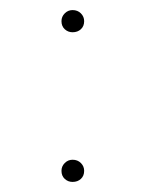

<svg xmlns="http://www.w3.org/2000/svg" viewBox="-20 -358 289 381"><path d="M124 -294Q115 -294 108.5 -300Q102 -306 102 -316Q102 -325 108.5 -331.5Q115 -338 124 -338Q134 -338 140.5 -331.5Q147 -325 147 -316Q147 -306 140.5 -300Q134 -294 124 -294ZM124 3Q115 3 108.5 -3Q102 -9 102 -19Q102 -28 108.5 -34.5Q115 -41 124 -41Q134 -41 140.5 -34.5Q147 -28 147 -19Q147 -9 140.5 -3Q134 3 124 3Z"/></svg>

Font: EauTestSC Thin
Style: Regular
Weight: 250
Designer: Christian Thalmann (Catharsis Fonts)
Version: Version 0.001;PS 000.001;hotconv 1.0.88;makeotf.lib2.5.64775